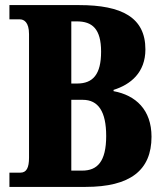

<svg xmlns="http://www.w3.org/2000/svg" viewBox="-20 -734 640 754"><path d="M17 0H316C491 0 575 -65 575 -197C575 -303 513 -360 426 -376V-381C493 -402 551 -449 551 -540C551 -665 459 -714 291 -714H17V-658H58C74 -658 94 -647 94 -600V-115C94 -75 84 -56 60 -56H17ZM283 -406H260V-650H282C342 -650 377 -621 377 -531C377 -442 345 -406 283 -406ZM303 -64H260V-342H305C366 -342 397 -296 397 -200C397 -99 362 -64 303 -64Z"/></svg>

Font: Noto Serif Devanagari ExtraCondensed Black
Style: Regular
Weight: 900
Width: 2
Designer: Universal Thirst, Indian Type Foundry and the Monotype Design Team
Foundry: Monotype Imaging Inc.
Version: Version 2.004